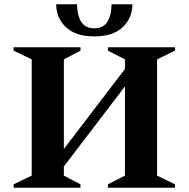

<svg xmlns="http://www.w3.org/2000/svg" viewBox="-20 -882 886 902"><path d="M44 0V-16L129 -57V-603L44 -644V-660H358V-644L280 -603V-182L567 -558V-603L487 -644V-660H802V-644L718 -603V-57L802 -16V0H487V-16L567 -57V-476L280 -100V-57L358 -16V0ZM423 -711Q335 -711 289.5 -754.5Q244 -798 244 -862H342Q342 -812 361 -780.5Q380 -749 423 -749Q466 -749 485 -780.5Q504 -812 504 -862H602Q602 -798 556.5 -754.5Q511 -711 423 -711Z"/></svg>

Font: Spectral
Style: Bold
Weight: 700
Designer: Jean-Baptiste Levee
Foundry: Production Type
Version: Version 2.001